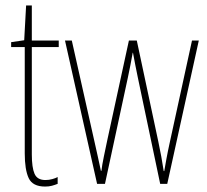

<svg xmlns="http://www.w3.org/2000/svg" viewBox="-20 -676 761 706"><path d="M147 -14Q160 -14 172.5 -17.5Q185 -21 192 -25V0Q182 4 171 7Q160 10 146 10Q100 10 85.5 -21Q71 -52 71 -112V-503H21V-521L69 -528L76 -656H97V-527H196V-503H97V-108Q97 -60 107 -37Q117 -14 147 -14Z M487 -390Q482 -414 477.5 -437Q473 -460 469 -482H468Q464 -460 459.5 -436.5Q455 -413 450 -390L366 0H337L219 -527H244L327 -157Q334 -128 339.5 -101Q345 -74 351 -48H353Q355 -67 362 -101Q369 -135 375 -163L454 -527H483L562 -156Q574 -100 582 -47H584Q589 -76 592 -92Q595 -108 597.5 -120.5Q600 -133 604 -151L686 -527H711L595 0H569Z"/></svg>

Font: Noto Sans Gujarati ExtraCondensed Thin
Style: Regular
Weight: 100
Width: 2
Designer: Jelle Bosma - Monotype Design Team, Universal Thirst
Foundry: Monotype Imaging Inc.
Version: Version 2.106; ttfautohint (v1.8.4.7-5d5b)